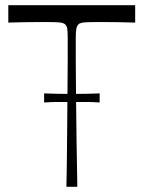

<svg xmlns="http://www.w3.org/2000/svg" viewBox="-20 -720 553 740"><path d="M236 0Q238 -92 238.5 -183Q239 -274 240 -353Q241 -432 241 -490Q241 -548 241 -574Q241 -598 239 -610.5Q237 -623 227 -629Q222 -632 210.5 -633.5Q199 -635 158 -635Q149 -635 127 -635Q105 -635 75.5 -634.5Q46 -634 12 -633V-700H501V-633Q467 -634 437 -634.5Q407 -635 386 -635Q365 -635 355 -635Q315 -635 303 -633.5Q291 -632 286 -629Q277 -623 274.5 -610.5Q272 -598 272 -574Q272 -548 272 -490Q272 -432 273 -353Q274 -274 275 -183Q276 -92 278 0ZM150 -325V-360Q177 -359 203.5 -358.5Q230 -358 256 -358Q284 -358 311 -358.5Q338 -359 364 -360V-325Q338 -327 311 -327Q284 -327 256 -327Q230 -327 203.5 -327Q177 -327 150 -325Z"/></svg>

Font: Ojuju
Style: Regular
Weight: 400
Designer: Chisaokwu Joboson, Mirko Velimirovic
Foundry: Udi Foundry
Version: Version 1.000